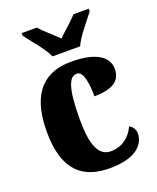

<svg xmlns="http://www.w3.org/2000/svg" viewBox="-144 -852 776 948"><g transform="rotate(-20 244.5 -378.0)"><path d="M190 -606H335C354 -651 411 -715 439 -753V-766H358C339 -743 288 -700 262 -674C235 -700 185 -743 166 -766H86V-753C113 -715 171 -651 190 -606ZM269 10C414 10 456 -54 456 -105C456 -125 445 -142 427 -152C406 -104 362 -67 302 -67C236 -67 210 -135 210 -267C210 -435 234 -485 273 -485C306 -485 317 -422 317 -350C440 -350 458 -402 458 -444C458 -498 411 -550 267 -550C138 -550 36 -483 36 -266C36 -58 129 10 269 10Z"/></g></svg>

Font: Noto Serif Myanmar Condensed Black
Style: Regular
Weight: 900
Width: 3
Designer: Ben Mitchell and the Monotype Design Team
Foundry: Monotype Imaging Inc.
Version: Version 2.106